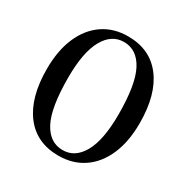

<svg xmlns="http://www.w3.org/2000/svg" viewBox="-166 -855 982 1010"><g transform="rotate(30 325.0 -350.0)"><path d="M328 -713.5Q461.5 -713.5 534.8 -617Q608 -520.5 608 -348Q608 -236 572.8 -154.8Q537.5 -73.5 473.2 -29.8Q409 14 322 14Q188.5 14 115.2 -82.5Q42 -179 42 -351.5Q42 -463.5 77.2 -544.8Q112.5 -626 176.8 -669.8Q241 -713.5 328 -713.5ZM488.5 -331Q488.5 -513.5 445.5 -595.2Q402.5 -677 323.5 -677Q248.5 -677 205.2 -599.2Q162 -521.5 162 -368.5Q162 -185.5 205 -104Q248 -22.5 326.5 -22.5Q402 -22.5 445.2 -100.2Q488.5 -178 488.5 -331Z"/></g></svg>

Font: Fraunces 9pt S000
Style: Regular
Weight: 400
Version: Version 1.000; ttfautohint (v1.8.3)